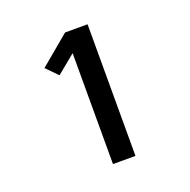

<svg xmlns="http://www.w3.org/2000/svg" viewBox="-99 -934 697 706"><g transform="rotate(-20 250.0 -580.5)"><path d="M227 -323V-757L154 -697L111 -741L227 -838H315V-323Z"/></g></svg>

Font: Iosevka SS08 Regular
Style: Bold
Weight: 700
Monospace: yes
Designer: Belleve Invis
Foundry: Belleve Invis
Version: Version 16.3.4; ttfautohint (v1.8.4)